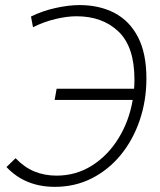

<svg xmlns="http://www.w3.org/2000/svg" viewBox="-20 -723 626 753"><path d="M195.3 9.8Q78.6 9.8 5.4 -67.9L41 -102.5Q75.2 -66.9 115 -50.5Q154.8 -34.2 201.7 -34.2Q278.3 -34.2 340.8 -73.7Q403.3 -113.3 444.8 -180.7Q486.3 -248 500.5 -331.1H194.3L202.1 -375H505.9Q507.3 -393.1 507.3 -411.1Q507.3 -539.6 444.6 -599.4Q381.8 -659.2 280.3 -659.2Q242.7 -659.2 197.5 -648.4Q152.3 -637.7 109.4 -616.2L101.6 -658.2Q146 -680.2 197.8 -691.7Q249.5 -703.1 291.5 -703.1Q370.1 -703.1 429.2 -672.1Q488.3 -641.1 521.2 -577.4Q554.2 -513.7 554.2 -415.5Q554.2 -328.1 527.8 -251Q501.5 -173.8 453.4 -115.2Q405.3 -56.6 339.6 -23.4Q273.9 9.8 195.3 9.8Z"/></svg>

Font: CaskaydiaCove NFP ExtraLight
Style: Italic
Weight: 200
Italic angle: -10°
Designer: Aaron Bell
Foundry: Saja Typeworks
Version: Version 2111.001; VTT 6.35;Nerd Fonts 3.1.1